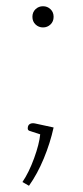

<svg xmlns="http://www.w3.org/2000/svg" viewBox="-20 -503 267 616"><path d="M84 -449Q84 -464 94 -473.5Q104 -483 118 -483Q132 -483 142 -473.5Q152 -464 152 -449Q152 -434 142 -424.5Q132 -415 118 -415Q104 -415 94 -424.5Q84 -434 84 -449ZM52 81Q73 50 89.5 4.5Q106 -41 109 -72L75 -83Q69 -85 69 -91Q69 -101 75.5 -105Q82 -109 92 -107L152 -94Q141 -44 120.5 5.5Q100 55 73 93Z"/></svg>

Font: Maitree ExtraLight
Style: Regular
Weight: 275
Designer: CadsonDemak Team
Foundry: CadsonDemak
Version: Version 1.003